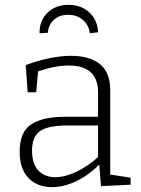

<svg xmlns="http://www.w3.org/2000/svg" viewBox="-20 -763 580 791"><path d="M434 -44 518 -31V-2L396 4L389 -85Q344 -40 293 -16Q242 8 194 8Q134 8 97.5 -29.5Q61 -67 61 -138Q61 -220 109 -251Q157 -282 247 -282H384V-382Q384 -493 263 -493Q206 -493 137 -469L129 -383H94L86 -495Q191 -533 273 -533Q350 -533 392 -498.5Q434 -464 434 -391ZM208 -33Q247 -33 294 -55Q341 -77 384 -116V-246H255Q177 -246 144.5 -222.5Q112 -199 112 -143Q112 -88 138 -60.5Q164 -33 208 -33ZM384 -630 350 -626Q346 -660 321.5 -681Q297 -702 261 -702Q225 -702 202.5 -682Q180 -662 177 -628L143 -626Q142 -678 175.5 -710.5Q209 -743 262 -743Q315 -743 348.5 -711.5Q382 -680 384 -630Z"/></svg>

Font: Bitter Pro Light
Style: Regular
Weight: 300
Designer: Sol Matas, and Bitter project Authors
Foundry: Sol Matas
Version: Version 1.010